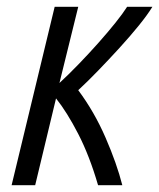

<svg xmlns="http://www.w3.org/2000/svg" viewBox="-20 -542 466 562"><path d="M14 0 140 -522H209L154 -299Q181 -324 210.5 -354.5Q240 -385 268 -416.5Q296 -448 318 -475.5Q340 -503 352 -522H426Q412 -499 386.5 -467.5Q361 -436 329.5 -401.5Q298 -367 266.5 -334.5Q235 -302 209 -278Q256 -215 289 -139Q322 -63 338 0H267Q242 -86 209 -150Q176 -214 144 -254L83 0Z"/></svg>

Font: Ubuntu Sans Condensed
Style: Italic
Weight: 400
Width: 3
Italic angle: -13.5°
Designer: Dalton Maag Ltd
Foundry: Dalton Maag Ltd
Version: Version 1.006; ttfautohint (v1.8.4.7-5d5b)